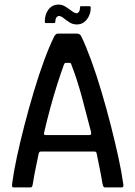

<svg xmlns="http://www.w3.org/2000/svg" viewBox="-20 -820 592 840"><path d="M41 0Q34 0 33 -4.5Q32 -9 34 -22Q40 -69 54 -134Q68 -199 87 -272.5Q106 -346 128 -419.5Q150 -493 173 -555.5Q196 -618 217 -660Q220 -666 224 -669.5Q228 -673 233 -673H319Q324 -672 328.5 -669.5Q333 -667 336 -660Q356 -619 379 -556Q402 -493 424 -419Q446 -345 465 -270.5Q484 -196 498 -131.5Q512 -67 518 -23Q521 -9 519.5 -4.5Q518 0 511 0H440Q435 0 433 -3Q431 -6 428 -18Q424 -44 417 -79Q410 -114 403 -148Q402 -154 399.5 -155.5Q397 -157 391 -157H161Q155 -157 153 -155.5Q151 -154 149 -147Q142 -114 135 -79Q128 -44 124 -18Q122 -6 120 -3Q118 0 112 0ZM180 -229H371Q376 -229 378 -232Q380 -235 378 -244Q359 -318 338.5 -394.5Q318 -471 292 -538Q290 -545 284 -545H268Q263 -545 260 -538Q247 -503 231 -453Q215 -403 200 -347.5Q185 -292 173 -240Q172 -236 173 -232.5Q174 -229 180 -229ZM181 -719Q176 -719 176 -725Q176 -758 192.5 -779Q209 -800 237 -800Q252 -800 267 -790.5Q282 -781 294.5 -771.5Q307 -762 315 -762Q321 -762 325.5 -768.5Q330 -775 330 -786Q330 -793 334 -793H371Q377 -793 377 -786Q377 -757 360 -735Q343 -713 316 -713Q298 -713 283.5 -722.5Q269 -732 258 -741Q247 -750 238 -750Q231 -750 226.5 -743Q222 -736 222 -725Q222 -719 217 -719Z"/></svg>

Font: Glory Thin Medium
Style: Regular
Weight: 500
Version: Version 1.011